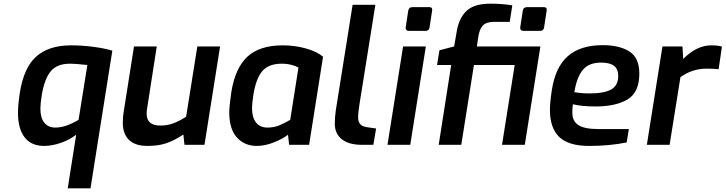

<svg xmlns="http://www.w3.org/2000/svg" viewBox="-20 -789 3953 1046"><path d="M395 -55Q359 -27 311 -10.5Q263 6 221 6Q150 6 114 -41Q78 -88 78 -174Q78 -217 88 -284Q110 -422 178.5 -482Q247 -542 367 -542Q429 -542 491.5 -533.5Q554 -525 592 -513L473 237H349ZM408 -136 456 -435Q440 -437 433 -437Q391 -442 362 -442Q291 -442 257 -401.5Q223 -361 208 -274Q200 -223 200 -197Q200 -147 221.5 -120.5Q243 -94 280 -94Q312 -94 343 -105Q374 -116 408 -136Z M649 -120Q649 -153 654 -181L710 -536H834L781 -195Q779 -187 779 -169Q779 -105 853 -105Q892 -105 924 -117Q956 -129 994 -153L1055 -536H1179L1094 0H985L979 -56Q930 -24 887 -9Q844 6 783 6Q716 6 682.5 -27Q649 -60 649 -120Z M1229 -177Q1229 -209 1240 -286Q1261 -418 1327.5 -480Q1394 -542 1521 -542Q1585 -542 1645 -525.5Q1705 -509 1740 -480L1664 0H1555L1549 -55Q1523 -34 1473.5 -14Q1424 6 1379 6Q1313 6 1271 -39.5Q1229 -85 1229 -177ZM1561 -136 1606 -421Q1593 -429 1568 -435.5Q1543 -442 1515 -442Q1444 -442 1409.5 -402Q1375 -362 1361 -276Q1353 -225 1353 -199Q1353 -150 1374.5 -122Q1396 -94 1437 -94Q1471 -94 1499 -105Q1527 -116 1561 -136Z M1804 -115Q1804 -150 1809 -185L1901 -763H2025L1939 -225Q1938 -219 1934.5 -193.5Q1931 -168 1931 -151Q1931 -123 1944.5 -110.5Q1958 -98 1986 -95L2029 -89L2014 0H1952Q1880 0 1842 -30.5Q1804 -61 1804 -115Z M2190 -639 2204 -730Q2207 -750 2226 -750H2320Q2329 -750 2332.5 -744.5Q2336 -739 2334 -730L2320 -639Q2317 -621 2300 -621H2206Q2198 -621 2193.5 -626Q2189 -631 2190 -639ZM2176 -536H2300L2215 0H2091Z M2839 0H2715L2784 -435H2562L2493 0H2370L2438 -435H2361L2374 -515L2454 -536L2468 -616Q2480 -691 2522 -730Q2564 -769 2651 -769Q2715 -769 2771 -760L2757 -670H2672Q2629 -670 2610 -649.5Q2591 -629 2585 -583L2578 -536H2924ZM2958 -730 2944 -639Q2941 -621 2924 -621H2830Q2822 -621 2817.5 -626Q2813 -631 2814 -639L2828 -730Q2831 -750 2850 -750H2944Q2953 -750 2956.5 -744.5Q2960 -739 2958 -730Z M2976 -190Q2976 -230 2986 -296Q3005 -423 3073.5 -483Q3142 -543 3263 -543Q3355 -543 3409 -508.5Q3463 -474 3463 -388Q3463 -286 3399 -247.5Q3335 -209 3225 -209Q3149 -209 3101 -221Q3098 -199 3098 -176Q3098 -129 3131 -107.5Q3164 -86 3238 -86H3406L3394 -13Q3301 6 3190 6Q3077 6 3026.5 -43Q2976 -92 2976 -190ZM3348 -375Q3348 -413 3325 -430.5Q3302 -448 3255 -448Q3188 -448 3155 -408Q3122 -368 3109 -287Q3148 -280 3191 -280Q3271 -280 3309.5 -301.5Q3348 -323 3348 -375Z M3589 -536H3698L3702 -468Q3776 -542 3855 -542Q3891 -542 3913 -535L3895 -412Q3865 -415 3829 -415Q3752 -415 3687 -369L3628 0H3504Z"/></svg>

Font: Exo SemiBold
Style: Italic
Weight: 600
Italic angle: -9°
Designer: Natanael Gama
Foundry: Natanael Gama
Version: Version 1.500; ttfautohint (v1.6)